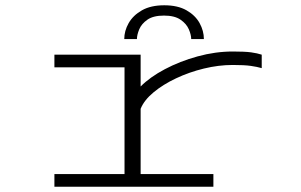

<svg xmlns="http://www.w3.org/2000/svg" viewBox="-20 -707 1140 727"><path d="M186 0V-48H451.5V-452H186V-500H512.5V-379.5Q547.5 -415 604.2 -445Q661 -475 728.2 -493.5Q795.5 -512 862 -512Q907 -512 930.8 -508.8Q954.5 -505.5 971 -500V-449Q954 -454 929.8 -457.5Q905.5 -461 861 -461Q808 -461 752.2 -447.5Q696.5 -434 646.8 -410.5Q597 -387 561.2 -357.2Q525.5 -327.5 512.5 -295V-48H788V0ZM602 -687Q653 -687 686.2 -668Q719.5 -649 735.8 -619.5Q752 -590 752 -559H704Q704 -575 695 -596Q686 -617 663.5 -632.5Q641 -648 601 -648Q560.5 -648 538.2 -632.5Q516 -617 507.2 -596Q498.5 -575 498.5 -559H450.5Q450.5 -590 467.2 -619.5Q484 -649 517.5 -668Q551 -687 602 -687Z"/></svg>

Font: Trispace Expanded ExtraLight
Style: Regular
Weight: 200
Width: 7
Designer: Tyler Finck
Foundry: Etcetera Type Company
Version: Version 1.210; ttfautohint (v1.8.3)